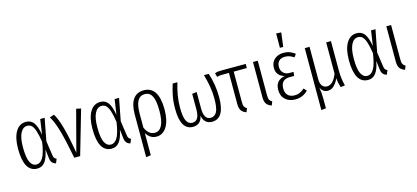

<svg xmlns="http://www.w3.org/2000/svg" viewBox="-72 -1368 4725 2174"><g transform="rotate(-15 2290.5 -281.0)"><path d="M355 -346 381 -523H433L383 -262L408 -90Q411 -68 420 -57Q429 -46 444 -40L424 8Q367 -5 361 -71L349 -174Q331 -80 297 -34.5Q263 11 206 11Q51 11 51 -261Q51 -389 94 -461.5Q137 -534 215 -534Q271 -534 304 -492Q337 -450 355 -346ZM109 -261Q109 -142 135 -89Q161 -36 210 -36Q253 -36 284.5 -87Q316 -138 335 -268Q322 -353 306 -400.5Q290 -448 269 -467.5Q248 -487 218 -487Q168 -487 138.5 -430.5Q109 -374 109 -261Z M677 -48 804 -530 859 -518 709 0H640Q599 -215 564.5 -334Q530 -453 491 -512L544 -530Q617 -414 677 -48Z M1227 -346 1253 -523H1305L1255 -262L1280 -90Q1283 -68 1292 -57Q1301 -46 1316 -40L1296 8Q1239 -5 1233 -71L1221 -174Q1203 -80 1169 -34.5Q1135 11 1078 11Q923 11 923 -261Q923 -389 966 -461.5Q1009 -534 1087 -534Q1143 -534 1176 -492Q1209 -450 1227 -346ZM981 -261Q981 -142 1007 -89Q1033 -36 1082 -36Q1125 -36 1156.5 -87Q1188 -138 1207 -268Q1194 -353 1178 -400.5Q1162 -448 1141 -467.5Q1120 -487 1090 -487Q1040 -487 1010.5 -430.5Q981 -374 981 -261Z M1769 -264Q1769 -135 1724 -62Q1679 11 1603 11Q1529 11 1484 -62V197L1428 205V-296Q1428 -412 1470.5 -473Q1513 -534 1596 -534Q1682 -534 1725.5 -466Q1769 -398 1769 -264ZM1709 -264Q1709 -382 1681.5 -435.5Q1654 -489 1597 -489Q1539 -489 1511.5 -439Q1484 -389 1484 -287V-126Q1524 -36 1596 -36Q1650 -36 1679.5 -92.5Q1709 -149 1709 -264Z M2402 -237Q2402 11 2255 11Q2208 11 2179.5 -15.5Q2151 -42 2144 -91Q2135 -42 2106.5 -15.5Q2078 11 2031 11Q1886 11 1886 -238Q1886 -322 1899 -389.5Q1912 -457 1934 -523H1989Q1966 -448 1954.5 -379Q1943 -310 1943 -236Q1943 -128 1966.5 -82Q1990 -36 2036 -36Q2117 -36 2117 -169V-353L2171 -360V-169Q2171 -36 2250 -36Q2296 -36 2321 -79.5Q2346 -123 2346 -236Q2346 -308 2334.5 -376Q2323 -444 2300 -523H2356Q2402 -387 2402 -237Z M2636 -474V-113Q2636 -80 2644.5 -63.5Q2653 -47 2674 -36L2657 8Q2616 -6 2598 -33Q2580 -60 2580 -109V-474H2504Q2481 -474 2469 -472.5Q2457 -471 2440 -465L2427 -510Q2444 -518 2461.5 -520.5Q2479 -523 2511 -523H2790V-475Z M2931 -113Q2931 -81 2939.5 -64.5Q2948 -48 2970 -36L2953 8Q2911 -6 2893 -33Q2875 -60 2875 -109V-523H2931Z M3368 -487 3343 -452Q3317 -469 3293 -478Q3269 -487 3238 -487Q3193 -487 3168.5 -462Q3144 -437 3144 -393Q3144 -350 3170.5 -323Q3197 -296 3241 -296H3290L3284 -250H3237Q3181 -250 3154.5 -223.5Q3128 -197 3128 -141Q3128 -92 3156 -64Q3184 -36 3234 -36Q3270 -36 3296.5 -48.5Q3323 -61 3351 -85L3380 -52Q3319 11 3230 11Q3159 11 3114 -30Q3069 -71 3069 -142Q3069 -203 3099 -235.5Q3129 -268 3182 -277Q3136 -288 3111 -318.5Q3086 -349 3086 -396Q3086 -459 3127.5 -496.5Q3169 -534 3234 -534Q3276 -534 3308 -521.5Q3340 -509 3368 -487ZM3212 -767 3271 -764 3250 -599H3211Z M3761 9Q3751 -23 3746 -46Q3741 -69 3739 -101Q3715 -50 3684 -19.5Q3653 11 3611 11Q3553 11 3526 -48Q3537 13 3537 79V197L3482 203V-523H3538V-149Q3538 -91 3559.5 -65Q3581 -39 3615 -39Q3687 -39 3733 -156V-523H3789V-177Q3789 -81 3812 2Z M4233 -346 4259 -523H4311L4261 -262L4286 -90Q4289 -68 4298 -57Q4307 -46 4322 -40L4302 8Q4245 -5 4239 -71L4227 -174Q4209 -80 4175 -34.5Q4141 11 4084 11Q3929 11 3929 -261Q3929 -389 3972 -461.5Q4015 -534 4093 -534Q4149 -534 4182 -492Q4215 -450 4233 -346ZM3987 -261Q3987 -142 4013 -89Q4039 -36 4088 -36Q4131 -36 4162.5 -87Q4194 -138 4213 -268Q4200 -353 4184 -400.5Q4168 -448 4147 -467.5Q4126 -487 4096 -487Q4046 -487 4016.5 -430.5Q3987 -374 3987 -261Z M4494 -113Q4494 -81 4502.5 -64.5Q4511 -48 4533 -36L4516 8Q4474 -6 4456 -33Q4438 -60 4438 -109V-523H4494Z"/></g></svg>

Font: Fira Sans Extra Condensed Light
Style: Regular
Weight: 300
Width: 1
Designer: Carrois Corporate & Edenspiekermann AG
Foundry: Carrois Corporate GbR & Edenspiekermann AG
Version: Version 4.203